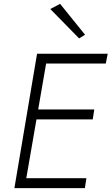

<svg xmlns="http://www.w3.org/2000/svg" viewBox="-20 -980 581 1000"><path d="M83 0H422L430 -52H92ZM194 -649H531L541 -700H202ZM144 -358H463L471 -410H153ZM173 -700 55 0H108L229 -700ZM242 -933 392 -780 423 -799 293 -960Z"/></svg>

Font: Jost Light
Style: Italic
Weight: 300
Italic angle: -5°
Version: Version 3.710